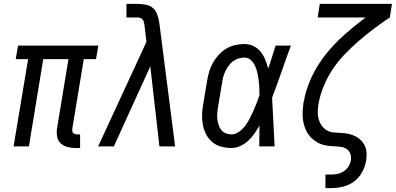

<svg xmlns="http://www.w3.org/2000/svg" viewBox="-20 -755 2041 990"><path d="M367 8Q346 8 326 2.5Q306 -3 292 -17Q278 -31 274.5 -51Q271 -71 274 -93L333 -450H203L129 0H50L125 -450H61L73 -520H487L475 -450H412L353 -93Q352 -86 352.5 -80Q353 -74 357 -70Q361 -66 366.5 -64Q372 -62 378 -62H393V8Z M486 0 735 -539 725 -625Q725 -625 725 -625Q725 -625 725 -625Q724 -633 722 -641Q720 -649 715 -655Q710 -661 702 -663Q694 -665 686 -665H632V-735H686Q707 -735 728.5 -731.5Q750 -728 765.5 -716Q781 -704 789 -684.5Q797 -665 800 -645V-644Q801 -642 801 -639Q801 -636 802 -633L883 0H802L755 -413L567 0Z M1174 8Q1146 8 1120 1Q1094 -6 1074.5 -22.5Q1055 -39 1043 -62Q1031 -85 1026 -111Q1021 -137 1022 -164.5Q1023 -192 1028 -219L1048 -339Q1052 -363 1059 -386.5Q1066 -410 1078 -431.5Q1090 -453 1107.5 -472Q1125 -491 1146.5 -504Q1168 -517 1192.5 -522.5Q1217 -528 1240 -528Q1266 -528 1288 -517Q1310 -506 1324.5 -487.5Q1339 -469 1348 -446.5Q1357 -424 1363 -401Q1373 -431 1382.5 -460.5Q1392 -490 1401 -520H1480Q1455 -453 1432 -386Q1409 -319 1383 -252Q1387 -189 1389.5 -126Q1392 -63 1396 0H1317Q1317 -27 1317.5 -54Q1318 -81 1318 -108Q1306 -87 1292 -66.5Q1278 -46 1260 -29.5Q1242 -13 1219.5 -2.5Q1197 8 1174 8ZM1174 -62Q1194 -62 1213 -76Q1232 -90 1245 -107.5Q1258 -125 1268 -144.5Q1278 -164 1287 -184Q1296 -204 1303.5 -224Q1311 -244 1318 -264Q1318 -284 1317 -303.5Q1316 -323 1313.5 -342Q1311 -361 1307 -379.5Q1303 -398 1295.5 -415Q1288 -432 1274 -445Q1260 -458 1240 -458Q1225 -458 1209.5 -453.5Q1194 -449 1181 -439Q1168 -429 1158.5 -415.5Q1149 -402 1142 -387.5Q1135 -373 1131 -358Q1127 -343 1125 -328L1105 -208Q1102 -192 1100.5 -175.5Q1099 -159 1100.5 -143.5Q1102 -128 1106.5 -113Q1111 -98 1120 -86Q1129 -74 1143.5 -68Q1158 -62 1174 -62Z M1658 215V145H1687Q1704 145 1720.5 141.5Q1737 138 1752 128.5Q1767 119 1776.5 104Q1786 89 1789 73Q1792 55 1787 39.5Q1782 24 1769 14.5Q1756 5 1739.5 2.5Q1723 0 1706 -0.5Q1689 -1 1672.5 -3Q1656 -5 1640.5 -10Q1625 -15 1611.5 -23.5Q1598 -32 1586.5 -43Q1575 -54 1566.5 -67.5Q1558 -81 1552.5 -96Q1547 -111 1544 -127Q1541 -143 1540.5 -160Q1540 -177 1541.5 -194Q1543 -211 1545 -228Q1545 -228 1545.5 -228.5Q1546 -229 1546 -229Q1557 -294 1586.5 -357Q1616 -420 1659.5 -474.5Q1703 -529 1756 -576Q1809 -623 1865 -665H1618L1629 -735H2001L1990 -665Q1948 -637 1908 -607Q1868 -577 1830 -544Q1792 -511 1757 -474.5Q1722 -438 1694.5 -396.5Q1667 -355 1648.5 -309.5Q1630 -264 1622 -218Q1619 -198 1618.5 -178.5Q1618 -159 1623 -141Q1628 -123 1638.5 -108Q1649 -93 1664.5 -83.5Q1680 -74 1699.5 -72Q1719 -70 1738.5 -69.5Q1758 -69 1776.5 -65Q1795 -61 1811.5 -53Q1828 -45 1841 -32Q1854 -19 1861.5 -2.5Q1869 14 1870 33.5Q1871 53 1868 72Q1863 103 1847.5 132Q1832 161 1806 180.5Q1780 200 1748.5 207.5Q1717 215 1687 215Z"/></svg>

Font: Iosevka SS04 Oblique
Style: Regular
Weight: 400
Italic angle: -9°
Monospace: yes
Designer: Belleve Invis
Foundry: Belleve Invis
Version: Version 19.0.0; ttfautohint (v1.8.4)